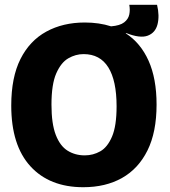

<svg xmlns="http://www.w3.org/2000/svg" viewBox="-20 -768 709 802"><path d="M328 14Q187 14 107 -73.5Q27 -161 27 -327Q27 -445 65.5 -521.5Q104 -598 173.5 -636Q243 -674 334 -674Q394 -674 444 -658Q481 -661 498.5 -674.5Q516 -688 520 -707.5Q524 -727 520 -748H636Q647 -702 638 -666.5Q629 -631 597 -619Q565 -607 507 -630L505 -629Q567 -589 600.5 -514.5Q634 -440 634 -331Q634 -216 596 -139.5Q558 -63 489.5 -24.5Q421 14 328 14ZM334 -119Q369 -119 399 -136Q429 -153 448 -197.5Q467 -242 467 -324Q467 -431 432.5 -486.5Q398 -542 329 -542Q296 -542 265.5 -524.5Q235 -507 215 -461.5Q195 -416 195 -331Q195 -251 213 -204.5Q231 -158 262.5 -138.5Q294 -119 334 -119Z"/></svg>

Font: Bricolage Grotesque 48pt ExtraBold
Style: Regular
Weight: 800
Designer: Mathieu Triay
Foundry: Atelier Triay
Version: Version 1.000; ttfautohint (v1.8.4.7-5d5b);gftools[0.9.32]